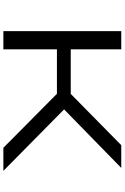

<svg xmlns="http://www.w3.org/2000/svg" viewBox="180 -920 740 1140"><g transform="rotate(90 550.0 -350.0)"><path d="M165 0V-700H273V-400H537.5L842 -700H977L629.5 -360.5L994.5 0H857.5L537 -318H273V0Z"/></g></svg>

Font: Trispace Expanded
Style: Regular
Weight: 400
Width: 7
Designer: Tyler Finck
Foundry: Etcetera Type Company
Version: Version 1.210; ttfautohint (v1.8.3)